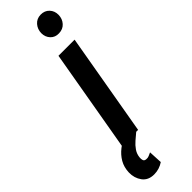

<svg xmlns="http://www.w3.org/2000/svg" viewBox="-373 -728 933 933"><g transform="rotate(-45 93.0 -261.5)"><path d="M213.4 -528.3 121.6 0H10.7L102.5 -528.3ZM121.1 -665Q121.6 -691.9 138.4 -711.2Q155.3 -730.5 182.6 -731Q210 -731.4 227.1 -713.4Q244.1 -695.3 243.7 -668.5Q243.2 -641.6 226.3 -622.8Q209.5 -604 181.6 -603.5Q154.8 -602.5 137.9 -620.4Q121.1 -638.2 121.1 -665ZM56.2 -28.8 107.9 0.5Q92.3 13.7 75.4 28.1Q58.6 42.5 46.4 60.3Q34.2 78.1 32.2 99.6Q30.8 110.4 33.9 119.4Q37.1 128.4 49.8 128.9Q58.6 129.9 67.6 126.2Q76.7 122.6 85.4 118.2L88.9 188.5Q74.7 198.2 58.1 203.4Q41.5 208.5 23.9 208.5Q-16.6 208.5 -37.1 180.4Q-57.6 152.3 -56.6 114.3Q-55.2 79.1 -39.6 52.2Q-23.9 25.4 1.5 5.6Q26.9 -14.2 56.2 -28.8Z"/></g></svg>

Font: Roboto Condensed Medium
Style: Italic
Weight: 500
Italic angle: -12°
Designer: Christian Robertson
Foundry: Google
Version: Version 3.0; 2020